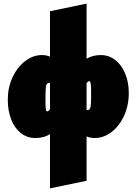

<svg xmlns="http://www.w3.org/2000/svg" viewBox="-20 -751 753 1060"><path d="M691 -237Q691 -169 665 -112Q639 -55 595.5 -22Q552 11 503 11Q478 11 458 2V247L256 289V-11Q224 11 175 11Q130 11 95.5 -16Q61 -43 42 -91Q23 -139 23 -201Q23 -267 49 -323.5Q75 -380 118.5 -413.5Q162 -447 211 -447Q237 -447 256 -438V-689L458 -731V-427Q492 -447 536 -447Q581 -447 616 -420Q651 -393 671 -345Q691 -297 691 -237ZM483 -247Q483 -274 481 -288.5Q479 -303 474 -303Q466 -303 458 -292V-143Q461 -142 463 -143Q465 -144 465 -144Q476 -144 479.5 -159Q483 -174 483 -214ZM256 -148V-293Q252 -294 249.5 -293.5Q247 -293 247 -292Q236 -292 233.5 -273Q231 -254 231 -201Q231 -169 232.5 -152.5Q234 -136 239 -136Q248 -136 256 -148Z"/></svg>

Font: Ysabeau Black
Style: Regular
Weight: 900
Designer: Christian Thalmann (Catharsis Fonts)
Version: Version 0.003